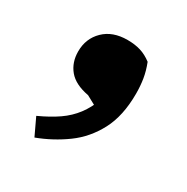

<svg xmlns="http://www.w3.org/2000/svg" viewBox="-95 -258 503 517"><g transform="rotate(30 157.0 0.5)"><path d="M75 177 50 124Q85 108 109.5 91Q134 74 151 51.5Q168 29 179 -1L191 32L143 6Q100 -2 80.5 -25.5Q61 -49 61 -83Q61 -123 88 -149.5Q115 -176 161 -176Q184 -176 202 -170.5Q220 -165 237 -152Q246 -129 249.5 -107.5Q253 -86 253 -62Q253 7 228.5 53.5Q204 100 163.5 129.5Q123 159 75 177Z"/></g></svg>

Font: Source Serif 4 ExtraBold
Style: Regular
Weight: 800
Designer: Frank Grießhammer
Foundry: Adobe Systems Incorporated
Version: Version 4.004;hotconv 1.0.116;makeotfexe 2.5.65601